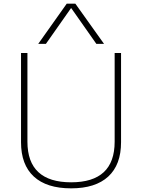

<svg xmlns="http://www.w3.org/2000/svg" viewBox="-20 -1020 777 1050"><path d="M369 10Q235 10 165 -54.5Q95 -119 95 -242V-730H130V-245Q130 -134 190 -78.5Q250 -23 369 -23Q488 -23 547.5 -78.5Q607 -134 607 -245V-730H642V-242Q642 -119 572 -54.5Q502 10 369 10ZM189 -780 345 -1000H392L549 -780H507L370 -975H368L231 -780Z"/></svg>

Font: M PLUS 1 Thin ExtraLight
Style: Regular
Weight: 250
Version: Version 1.001